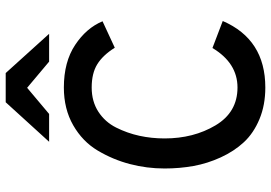

<svg xmlns="http://www.w3.org/2000/svg" viewBox="-162 -800 973 690"><g transform="rotate(-90 325.0 -454.5)"><path d="M449 -765 355 -844 261 -765H161L303 -921H408L549 -765ZM356 12Q293 12 242.5 -9Q192 -30 159.5 -65Q127 -100 105 -148Q83 -196 74 -246Q65 -296 65 -350Q65 -414 81 -475Q97 -536 129.5 -590.5Q162 -645 220.5 -678.5Q279 -712 356 -712Q448 -712 509 -671.5Q570 -631 594 -573L499 -529Q472 -572 439.5 -592Q407 -612 356 -612Q306 -612 269 -588Q232 -564 212 -524Q192 -484 182.5 -440.5Q173 -397 173 -350Q173 -246 220 -167Q267 -88 356 -88Q444 -88 498 -178L595 -141Q529 12 356 12Z"/></g></svg>

Font: Overpass Light
Style: Bold
Weight: 600
Designer: Delve Withrington, Thomas Jockin
Foundry: Delve Fonts
Version: Version 3.000;DELV;Overpass